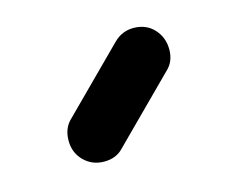

<svg xmlns="http://www.w3.org/2000/svg" viewBox="-45 -838 363 308"><g transform="rotate(-15 136.5 -683.5)"><path d="M96 -586Q76 -586 62.5 -599.5Q49 -613 49 -633Q49 -652 60 -664L163 -767Q177 -781 196 -781Q217 -781 230 -767Q243 -753 243 -733Q243 -713 230 -701L128 -599Q116 -586 96 -586Z"/></g></svg>

Font: Comfortaa SemiBold
Style: Regular
Weight: 600
Designer: Johan Aakerlund
Foundry: Johan Aakerlund
Version: Version 3.104; ttfautohint (v1.8.1.43-b0c9)